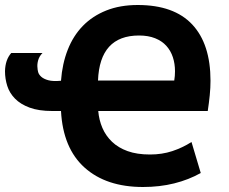

<svg xmlns="http://www.w3.org/2000/svg" viewBox="-20 -734 915 768"><path d="M373 -290Q376 -254 389.5 -222.5Q403 -191 428 -167Q453 -143 490.5 -129.5Q528 -116 580 -116Q628 -116 669 -129.5Q710 -143 746 -166L783 -42Q735 -15 677 -0.5Q619 14 552 14Q405 14 318.5 -63.5Q232 -141 224 -290H189Q135 -290 98.5 -303.5Q62 -317 40 -339.5Q18 -362 9 -390.5Q0 -419 0 -449Q1 -495 25 -522H150Q137 -509 132.5 -492.5Q128 -476 130 -462Q130 -456 132.5 -446Q135 -436 145 -427Q155 -418 173.5 -413Q192 -408 224 -411Q229 -479 251 -535Q273 -591 311.5 -630.5Q350 -670 405 -692Q460 -714 531 -714Q676 -714 749 -636Q822 -558 822 -411Q822 -383 819 -353Q816 -323 811 -290ZM677 -412Q680 -430 680 -449Q680 -479 671.5 -505Q663 -531 645.5 -550.5Q628 -570 600.5 -581Q573 -592 536 -592Q379 -592 372 -412Z"/></svg>

Font: PT Sans Caption
Style: Bold
Weight: 700
Designer: A.Korolkova, O.Umpeleva, V.Yefimov
Foundry: ParaType Ltd
Version: Version 2.003W OFL